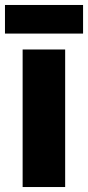

<svg xmlns="http://www.w3.org/2000/svg" viewBox="-35 -752 354 772"><path d="M299 -732H-15V-617H299ZM227 0V-553H56V0Z"/></svg>

Font: Noto Sans Gurmukhi Condensed Black
Style: Regular
Weight: 900
Width: 3
Designer: Jelle Bosma - Monotype Design Team
Foundry: Monotype Imaging Inc.
Version: Version 2.004